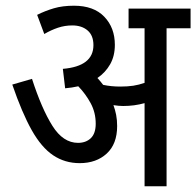

<svg xmlns="http://www.w3.org/2000/svg" viewBox="-20 -652 687 672"><path d="M390 -211Q390 -148 353.5 -114.5Q317 -81 259 -81Q207 -81 166 -108.5Q125 -136 91 -196.5Q57 -257 23 -356L92 -376Q126 -271 163.5 -211.5Q201 -152 253 -152Q281 -152 298 -168.5Q315 -185 315 -219Q315 -258 297.5 -290.5Q280 -323 254 -350Q232 -345 208 -343L200 -411Q307 -420 307 -494Q307 -528 286.5 -545.5Q266 -563 233 -563Q207 -563 183 -555Q159 -547 135 -533L110 -600Q138 -614 168.5 -623Q199 -632 239 -632Q308 -632 345 -593.5Q382 -555 382 -495Q382 -456 365.5 -427Q349 -398 321 -379Q332 -367 341 -355Q369 -349 401 -349Q427 -349 446.5 -352Q466 -355 486 -362V-553H430V-622H647V-553H563V0H486V-291Q468 -286 449.5 -283.5Q431 -281 411 -281Q396 -281 377 -284Q383 -268 386.5 -250Q390 -232 390 -211Z"/></svg>

Font: Noto Sans Devanagari Condensed
Style: Regular
Weight: 400
Width: 3
Designer: Jelle Bosma - Monotype Design Team
Foundry: Monotype Imaging Inc.
Version: Version 2.004; ttfautohint (v1.8.4.7-5d5b)